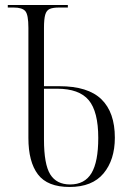

<svg xmlns="http://www.w3.org/2000/svg" viewBox="-20 -734 513 764"><path d="M257 10Q169 10 131 -40Q93 -90 93 -185V-623Q93 -676 80.5 -690Q68 -704 35 -704H11V-714H250V-704H214Q191 -704 178 -698.5Q165 -693 160 -675.5Q155 -658 155 -623V-391H216Q330 -391 383.5 -339Q437 -287 437 -186Q437 -98 392 -44Q347 10 257 10ZM259 0Q317 0 344 -45Q371 -90 371 -185Q371 -290 333 -335.5Q295 -381 207 -381H155V-179Q155 -80 180 -40Q205 0 259 0Z"/></svg>

Font: Noto Serif Display Condensed Light
Style: Regular
Weight: 300
Width: 3
Designer: Monotype Design Team
Foundry: Monotype Imaging Inc.
Version: Version 2.009